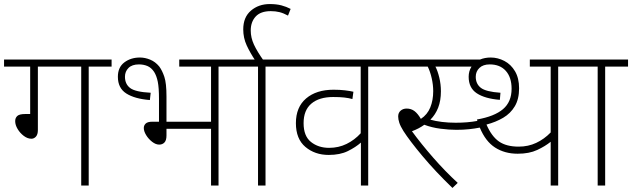

<svg xmlns="http://www.w3.org/2000/svg" viewBox="-20 -916 3121 948"><path d="M167 -587V-274Q167 -252 157.5 -241.5Q148 -231 135 -231Q116 -231 97.5 -245Q79 -259 67 -279Q55 -299 55 -318Q55 -334 65.5 -343.5Q76 -353 104 -353H129V-587H0V-622H531V-587H418V0H381V-587Z M671 -632Q696 -632 721.5 -621.5Q747 -611 766 -588Q781 -568 791.5 -536.5Q802 -505 802 -440V-315H1022V-587H865V-622H1172V-587H1059V0H1022V-280H802V-247Q802 -223 792 -212.5Q782 -202 766 -202Q749 -202 731 -216Q713 -230 701.5 -249Q690 -268 690 -284Q690 -297 699.5 -306Q709 -315 732 -315H765V-428Q765 -483 759 -512.5Q753 -542 741 -561Q727 -582 708 -590Q689 -598 666 -598Q632 -598 614.5 -580.5Q597 -563 597 -537Q597 -501 622.5 -481.5Q648 -462 724 -458L720 -422Q645 -428 603.5 -454.5Q562 -481 562 -537Q562 -584 594 -608Q626 -632 671 -632Z M1291 -587V0H1254V-587H1157V-622H1404V-587Z M1242 -615Q1215 -655 1198 -692Q1181 -729 1181 -771Q1181 -831 1219 -863.5Q1257 -896 1312 -896Q1345 -896 1369.5 -889.5Q1394 -883 1415 -872L1402 -839Q1380 -851 1360.5 -856Q1341 -861 1317 -861Q1267 -861 1242.5 -834.5Q1218 -808 1218 -765Q1218 -730 1234 -695.5Q1250 -661 1283 -615Z M1911 -587H1798V0H1762V-212Q1736 -189 1697.5 -170Q1659 -151 1603 -151Q1535 -151 1488 -190.5Q1441 -230 1441 -308Q1441 -387 1491.5 -430Q1542 -473 1627 -473Q1658 -473 1683 -470Q1708 -467 1725 -463L1720 -427Q1702 -432 1680 -434.5Q1658 -437 1625 -437Q1556 -437 1517.5 -404.5Q1479 -372 1479 -308Q1479 -244 1515.5 -215Q1552 -186 1605 -186Q1652 -186 1691.5 -205.5Q1731 -225 1761 -258V-587H1389V-622H1911Z M2240 -13 2214 12Q2129 -70 2065.5 -146Q2002 -222 1972 -269Q1957 -293 1951.5 -310Q1946 -327 1946 -341Q1946 -359 1958 -369.5Q1970 -380 1988 -380Q2010 -380 2026.5 -367.5Q2043 -355 2058 -329Q2090 -350 2104.5 -385.5Q2119 -421 2119 -466Q2119 -497 2111.5 -530Q2104 -563 2092 -587H1896V-622H2350Q2374 -632 2403 -632Q2438 -632 2470.5 -615Q2503 -598 2523 -564Q2543 -530 2543 -480Q2543 -427 2522 -391.5Q2501 -356 2464.5 -334.5Q2428 -313 2382 -301Q2407 -243 2443.5 -217.5Q2480 -192 2541 -192Q2588 -192 2627.5 -210.5Q2667 -229 2699 -262V-587H2596V-622H2848V-587H2736V0H2699V-216Q2672 -194 2632.5 -175.5Q2593 -157 2536 -157Q2472 -157 2424.5 -187.5Q2377 -218 2349 -286Q2324 -281 2295.5 -278Q2267 -275 2233 -275Q2197 -275 2154.5 -280.5Q2112 -286 2075 -300Q2049 -281 2014 -268Q2060 -205 2119 -137.5Q2178 -70 2240 -13ZM2230 -310Q2289 -310 2337 -319Q2336 -322 2335 -326Q2421 -341 2463.5 -377Q2506 -413 2506 -478Q2506 -534 2477.5 -566Q2449 -598 2398 -598Q2365 -598 2347 -580.5Q2329 -563 2329 -537Q2329 -502 2354 -482.5Q2379 -463 2451 -458L2448 -423Q2374 -429 2334 -455.5Q2294 -482 2294 -537Q2294 -565 2308 -587H2130Q2141 -566 2149 -533Q2157 -500 2157 -465Q2157 -419 2143.5 -384.5Q2130 -350 2105 -325Q2130 -318 2162 -314Q2194 -310 2230 -310Z M2968 -587V0H2931V-587H2834V-622H3081V-587Z"/></svg>

Font: Noto Sans ExtraLight
Style: Regular
Weight: 200
Designer: Monotype Design Team
Foundry: Monotype Imaging Inc.
Version: Version 2.007